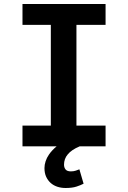

<svg xmlns="http://www.w3.org/2000/svg" viewBox="-20 -731 640 959"><path d="M92.3 -710.9V-606.9H233.9V-103.5H92.3V0H262.7Q251 9.8 241.5 20Q231.9 30.3 224.6 41Q213.4 57.1 207.8 74.5Q202.1 91.8 202.1 108.4Q202.1 133.3 210.4 151.6Q218.8 169.9 232.9 182.6Q247.1 195.3 266.4 201.7Q285.6 208 307.6 208Q340.8 208 362.3 200.9Q383.8 193.8 397.5 186.5L376.5 114.7Q369.1 117.7 358.6 121.3Q348.1 125 334 125Q315.4 125 307.6 115.5Q299.8 106 299.8 91.3Q299.8 77.1 304.4 64Q309.1 50.8 318.8 39.6Q328.1 28.3 342.5 18.6Q356.9 8.8 377.9 0H507.3V-103.5H361.8V-606.9H507.3V-710.9Z"/></svg>

Font: Roboto Mono SemiBold
Style: Regular
Weight: 600
Monospace: yes
Designer: Google
Version: Version 3.000